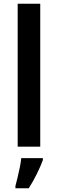

<svg xmlns="http://www.w3.org/2000/svg" viewBox="-20 -873 308 1021"><path d="M194 -93H74V-853H194ZM208 -22Q196 11 176 51.5Q156 92 133 128H62V116Q67 97 73.5 70.5Q80 44 85.5 16.5Q91 -11 93 -32H208Z"/></svg>

Font: Noto Sans Telugu UI SemiCondensed SemiBold
Style: Regular
Weight: 600
Width: 4
Designer: Jelle Bosma - Monotype Design Team
Foundry: Monotype Imaging Inc.
Version: Version 2.005; ttfautohint (v1.8.4.7-5d5b)